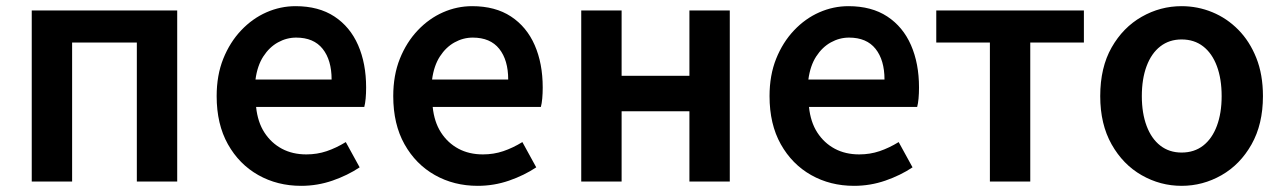

<svg xmlns="http://www.w3.org/2000/svg" viewBox="-20 -589 4164 623"><path d="M83 0V-555H555V0H424V-451H214V0Z M957 14Q880 14 818 -21Q756 -56 719.5 -121Q683 -186 683 -277Q683 -345 704.5 -398.5Q726 -452 762.5 -490.5Q799 -529 844.5 -549Q890 -569 939 -569Q1014 -569 1065 -535.5Q1116 -502 1142 -442.5Q1168 -383 1168 -305Q1168 -286 1166.5 -269.5Q1165 -253 1162 -242H811Q816 -193 838 -159Q860 -125 894.5 -106.5Q929 -88 974 -88Q1009 -88 1040 -98.5Q1071 -109 1102 -128L1147 -46Q1108 -20 1059 -3Q1010 14 957 14ZM809 -331H1056Q1056 -394 1027 -430.5Q998 -467 941 -467Q910 -467 882 -451.5Q854 -436 834.5 -406Q815 -376 809 -331Z M1530 14Q1453 14 1391 -21Q1329 -56 1292.5 -121Q1256 -186 1256 -277Q1256 -345 1277.5 -398.5Q1299 -452 1335.5 -490.5Q1372 -529 1417.5 -549Q1463 -569 1512 -569Q1587 -569 1638 -535.5Q1689 -502 1715 -442.5Q1741 -383 1741 -305Q1741 -286 1739.5 -269.5Q1738 -253 1735 -242H1384Q1389 -193 1411 -159Q1433 -125 1467.5 -106.5Q1502 -88 1547 -88Q1582 -88 1613 -98.5Q1644 -109 1675 -128L1720 -46Q1681 -20 1632 -3Q1583 14 1530 14ZM1382 -331H1629Q1629 -394 1600 -430.5Q1571 -467 1514 -467Q1483 -467 1455 -451.5Q1427 -436 1407.5 -406Q1388 -376 1382 -331Z M1866 0V-555H1997V-343H2217V-555H2348V0H2217V-228H1997V0Z M2751 14Q2674 14 2612 -21Q2550 -56 2513.5 -121Q2477 -186 2477 -277Q2477 -345 2498.5 -398.5Q2520 -452 2556.5 -490.5Q2593 -529 2638.5 -549Q2684 -569 2733 -569Q2808 -569 2859 -535.5Q2910 -502 2936 -442.5Q2962 -383 2962 -305Q2962 -286 2960.5 -269.5Q2959 -253 2956 -242H2605Q2610 -193 2632 -159Q2654 -125 2688.5 -106.5Q2723 -88 2768 -88Q2803 -88 2834 -98.5Q2865 -109 2896 -128L2941 -46Q2902 -20 2853 -3Q2804 14 2751 14ZM2603 -331H2850Q2850 -394 2821 -430.5Q2792 -467 2735 -467Q2704 -467 2676 -451.5Q2648 -436 2628.5 -406Q2609 -376 2603 -331Z M3192 0V-451H3018V-555H3497V-451H3323V0Z M3814 14Q3745 14 3684.5 -20.5Q3624 -55 3587 -120.5Q3550 -186 3550 -277Q3550 -370 3587 -435Q3624 -500 3684.5 -534.5Q3745 -569 3814 -569Q3866 -569 3913.5 -549.5Q3961 -530 3998 -492.5Q4035 -455 4056.5 -401Q4078 -347 4078 -277Q4078 -186 4041 -120.5Q4004 -55 3943.5 -20.5Q3883 14 3814 14ZM3814 -94Q3855 -94 3884 -116.5Q3913 -139 3928.5 -180.5Q3944 -222 3944 -277Q3944 -333 3928.5 -374.5Q3913 -416 3884 -438.5Q3855 -461 3814 -461Q3774 -461 3745 -438.5Q3716 -416 3700.5 -374.5Q3685 -333 3685 -277Q3685 -222 3700.5 -180.5Q3716 -139 3745 -116.5Q3774 -94 3814 -94Z"/></svg>

Font: Noto Sans SC SemiBold
Style: Regular
Weight: 600
Designer: Ryoko NISHIZUKA 西塚涼子 (kana, bopomofo & ideographs); Paul D. Hunt (Latin, Greek & Cyrillic); Sandoll Communications 산돌커뮤니
Foundry: Adobe
Version: Version 2.004-H2;hotconv 1.0.118;makeotfexe 2.5.65603